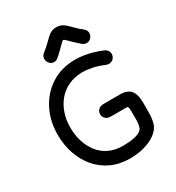

<svg xmlns="http://www.w3.org/2000/svg" viewBox="-217 -1051 1087 1189"><g transform="rotate(-30 326.5 -456.5)"><path d="M518 -568Q541 -559 558 -566.5Q575 -574 582 -590.5Q589 -607 582.5 -624.5Q576 -642 552 -652Q519 -665 487.5 -674Q456 -683 426 -687Q396 -691 369 -691Q270 -690 197.5 -643Q125 -596 85 -517Q45 -438 45 -341Q45 -267 67 -203.5Q89 -140 130 -92Q171 -44 229.5 -17Q288 10 361 10Q410 10 449.5 0.5Q489 -9 518.5 -24.5Q548 -40 566 -59Q584 -78 591 -97Q598 -119 600.5 -139.5Q603 -160 603 -185.5Q603 -211 603 -249Q603 -294 591 -319.5Q579 -345 557 -355Q535 -365 506 -365Q481 -365 447 -365Q413 -365 387 -365Q362 -365 349 -351.5Q336 -338 336 -320Q336 -302 349 -288.5Q362 -275 387 -275Q404 -275 434 -275Q464 -275 501 -275Q508 -275 510.5 -266.5Q513 -258 513 -239Q513 -206 513 -177Q513 -148 505 -125Q502 -114 486.5 -103.5Q471 -93 440.5 -86.5Q410 -80 361 -80Q307 -80 264.5 -100Q222 -120 193.5 -156Q165 -192 150 -239Q135 -286 135 -341Q135 -395 151 -442Q167 -489 197 -524.5Q227 -560 270.5 -580Q314 -600 369 -601Q403 -601 440.5 -593Q478 -585 518 -568ZM229 -827Q209 -812 208 -793Q207 -774 218 -759.5Q229 -745 247.5 -742.5Q266 -740 285 -757Q310 -779 327 -796.5Q344 -814 354.5 -824Q365 -834 369 -833Q373 -833 383.5 -822.5Q394 -812 411.5 -795Q429 -778 453 -757Q472 -741 490 -743.5Q508 -746 519.5 -760.5Q531 -775 530 -793.5Q529 -812 509 -827Q484 -847 467 -864.5Q450 -882 436 -895Q422 -908 406.5 -915.5Q391 -923 369 -923Q348 -923 333 -915.5Q318 -908 304 -895Q290 -882 272.5 -864.5Q255 -847 229 -827Z"/></g></svg>

Font: Tilt Neon
Style: Regular
Weight: 400
Designer: Andy Clymer
Foundry: Andy Clymer
Version: Version 1.000